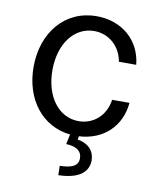

<svg xmlns="http://www.w3.org/2000/svg" viewBox="-85 -621 739 894"><g transform="rotate(10 284.5 -174.0)"><path d="M51 -271C51 -118 139 -4 273 10L263 57C313 59 338 78 338 113C337 146 310 161 251 162L252 206C342 204 392 172 393 112C392 66 363 35 312 27L315 11C430 5 510 -71 520 -183H438C427 -107 371 -58 301 -58C206 -58 140 -147 140 -271C140 -398 208 -484 301 -484C371 -484 427 -433 438 -363H520C509 -477 420 -554 300 -554C151 -554 51 -434 51 -271Z"/></g></svg>

Font: Wafeq
Style: Regular
Weight: 400
Designer: Rasmus Andersson & Azza Alameddine
Foundry: Google & TypeTogether
Version: Version 3.000;FEAKit 1.0